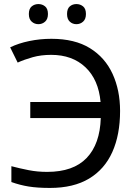

<svg xmlns="http://www.w3.org/2000/svg" viewBox="-20 -915 673 945"><path d="M232 -645Q182 -645 141 -633.5Q100 -622 67 -607L30 -682Q71 -702 124 -713Q177 -724 233 -724Q348 -724 422.5 -678Q497 -632 534 -551.5Q571 -471 571 -369Q571 -252 533 -167Q495 -82 418.5 -36Q342 10 226 10Q164 10 121 3Q78 -4 36 -19V-97Q78 -86 121 -77.5Q164 -69 212 -69Q341 -69 406.5 -137.5Q472 -206 476 -334H129V-413H475Q465 -523 400.5 -584Q336 -645 232 -645ZM122 -846Q122 -872 136 -883.5Q150 -895 169 -895Q188 -895 202 -883.5Q216 -872 216 -846Q216 -821 202 -808.5Q188 -796 169 -796Q150 -796 136 -808.5Q122 -821 122 -846ZM310 -846Q310 -872 323.5 -883.5Q337 -895 356 -895Q375 -895 389 -883.5Q403 -872 403 -846Q403 -821 389 -808.5Q375 -796 356 -796Q337 -796 323.5 -808.5Q310 -821 310 -846Z"/></svg>

Font: Noto IKEA Simplified Chinese
Style: Regular
Weight: 400
Designer: Monotype Design Team
Foundry: Monotype Imaging Inc.
Version: Version 1.100